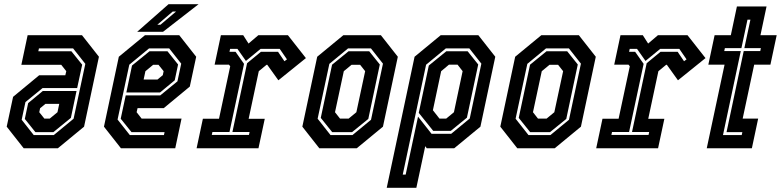

<svg xmlns="http://www.w3.org/2000/svg" viewBox="-20 -708 3730 917"><path d="M93 0 12 -103 42.5 -245.5 167 -348.5H292L296.5 -368L272.5 -398.5H82L112 -540H371.5L452.5 -437L381.5 -103L256.5 0ZM141 -63H237L331.5 -141L387.5 -403L329 -477H166L163 -463H321L372.5 -399L348.5 -287.5H183.5L101.5 -220.5L83.5 -136ZM149 -77 98.5 -140 114.5 -215.5 184.5 -273.5H345.5L318.5 -145L235 -77ZM192 -141.5H217.5L254.5 -172L263 -212H197L171.5 -191L167.5 -172Z M836 -540 917 -437 886.5 -294.5 762 -191.5H637L632.5 -172L656.5 -141.5H847L817 0H557.5L476.5 -103L547.5 -437L672.5 -540ZM788 -477H692L597.5 -399L541.5 -137L600 -63H763L766 -77H608L556.5 -141L580.5 -252.5H745.5L827.5 -319.5L845.5 -404ZM780 -463 830.5 -400 814.5 -324.5 744.5 -266.5H583.5L610.5 -395L694 -463ZM737 -398.5H711.5L674.5 -368L666 -328H732L757.5 -349L761.5 -368ZM635 -556 785 -688H928.5L758.5 -556ZM731.5 -590H746.5L821 -653H805Z M919 0 949 -141H1026L1079.5 -391.5L1073.5 -399H1005L1035 -540H1141.5L1167 -500L1214 -540H1355L1441 -430.5L1309.5 -324.5L1256.5 -398.5H1253L1216 -368L1167.5 -140.5H1244.5L1214.5 0ZM991.5 -63.5H1169L1172 -77.5H1090L1160 -406L1226 -460.5H1308L1338.5 -415.5L1350.5 -424.5L1316 -474.5H1224.5L1154.5 -417L1114 -474.5H1079L1076 -460.5H1105L1145.5 -403L1076 -77.5H994.5Z M1505 0 1424 -103 1495 -437 1620 -540H1799L1880 -437L1809 -103L1684 0ZM1558.5 -63H1663.5L1752 -136L1809 -404L1751.5 -477H1642.5L1553 -403L1497 -141ZM1566.5 -77 1512 -145 1566 -399 1644.5 -463H1743.5L1794 -400L1739 -140L1661.5 -77ZM1604 -141.5H1645L1682 -172L1724 -368L1700 -398.5H1659L1622 -368L1580 -172Z M1827 189 1960 -437 2085 -540H2264.5L2345.5 -437L2274.5 -103L2149.5 0H2018L2011 -10L1968.5 189ZM1903.5 126H1917.5L1976.5 -151L2041 -69H2135L2223.5 -142L2279 -404L2221.5 -477H2109.5L2015 -399ZM2049 -83 1980 -169 2028 -395 2111.5 -463H2213.5L2264 -400L2210 -146L2133 -83ZM2079 -141.5H2111L2148 -172L2189.5 -368L2165.5 -399H2124L2087 -368L2047.5 -181.5Z M2450.5 0 2369.5 -103 2440.5 -437 2565.5 -540H2744.5L2825.5 -437L2754.5 -103L2629.5 0ZM2504 -63H2609L2697.5 -136L2754.5 -404L2697 -477H2588L2498.5 -403L2442.5 -141ZM2512 -77 2457.5 -145 2511.5 -399 2590 -463H2689L2739.5 -400L2684.5 -140L2607 -77ZM2549.5 -141.5H2590.5L2627.5 -172L2669.5 -368L2645.5 -398.5H2604.5L2567.5 -368L2525.5 -172Z M2827.5 0 2857.5 -141H2934.5L2988 -391.5L2982 -399H2913.5L2943.5 -540H3050L3075.5 -500L3122.5 -540H3263.5L3349.5 -430.5L3218 -324.5L3165 -398.5H3161.5L3124.5 -368L3076 -140.5H3153L3123 0ZM2900 -63.5H3077.5L3080.5 -77.5H2998.5L3068.5 -406L3134.5 -460.5H3216.5L3247 -415.5L3259 -424.5L3224.5 -474.5H3133L3063 -417L3022.5 -474.5H2987.5L2984.5 -460.5H3013.5L3054 -403L2984.5 -77.5H2903Z M3355.5 0 3440.5 -399H3363L3393 -540H3470.5L3499.5 -677H3641L3612 -540H3689.5L3659.5 -399H3582L3527 -141.5H3601L3571 0ZM3433 -63H3522.5L3525.5 -77H3450L3532 -464H3611L3614 -478H3535L3564 -614H3550L3521 -478H3442L3439 -464H3518Z"/></svg>

Font: Tourney Condensed Regular
Style: Bold Italic
Weight: 700
Width: 3
Italic angle: -12°
Designer: Tyler Finck
Foundry: Etcetera Type Co
Version: Version 1.010; ttfautohint (v1.8.3)